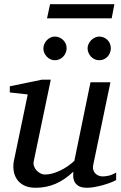

<svg xmlns="http://www.w3.org/2000/svg" viewBox="-20 -867 567 899"><path d="M523.9 -23.9Q514.6 -18.6 498.3 -12.2Q481.9 -5.9 462.9 -0.5Q443.8 4.9 424.1 8.5Q404.3 12.2 388.2 12.2Q359.9 12.2 346.2 2.7Q332.5 -6.8 327.4 -19.3Q322.3 -31.7 322.8 -44.4Q323.2 -57.1 323.2 -63Q283.7 -25.4 240.5 -6.6Q197.3 12.2 147 12.2Q112.3 12.2 90.3 0Q68.4 -12.2 57.1 -30.8Q45.9 -49.3 43.5 -71.3Q41 -93.3 44.9 -112.8L109.9 -424.8L25.9 -434.1V-462.9L176.8 -494.1H217.8L138.2 -112.8Q135.3 -100.1 139.4 -88.6Q143.6 -77.1 151.6 -68.6Q159.7 -60.1 169.9 -54.9Q180.2 -49.8 189.9 -49.8Q208 -49.8 226.3 -54.9Q244.6 -60.1 262.7 -68.8Q280.8 -77.6 297.4 -89.1Q314 -100.6 328.1 -113.8L403.8 -481.9H497.1L417 -97.2Q413.6 -81.5 417 -71Q420.4 -60.5 427.5 -53.7Q434.6 -46.9 443.6 -43.9Q452.6 -41 460.9 -41Q470.7 -41 486.8 -43.9Q502.9 -46.9 523.9 -59.1ZM292 -641.1Q292 -629.9 287.6 -619.6Q283.2 -609.4 275.6 -601.6Q268.1 -593.8 258.1 -589.4Q248 -585 236.8 -585Q226.1 -585 216.3 -589.4Q206.5 -593.8 199.2 -601.6Q191.9 -609.4 187.5 -619.1Q183.1 -628.9 183.1 -640.1Q183.1 -650.9 187.5 -660.9Q191.9 -670.9 199.2 -678.7Q206.5 -686.5 216.3 -691.2Q226.1 -695.8 236.8 -695.8Q248 -695.8 258.1 -691.4Q268.1 -687 275.6 -679.7Q283.2 -672.4 287.6 -662.4Q292 -652.3 292 -641.1ZM499 -641.1Q499 -629.9 494.9 -619.6Q490.7 -609.4 483.4 -601.6Q476.1 -593.8 466.1 -589.4Q456.1 -585 444.8 -585Q433.6 -585 423.6 -589.4Q413.6 -593.8 406.2 -601.6Q398.9 -609.4 394.5 -619.6Q390.1 -629.9 390.1 -641.1Q390.1 -651.4 394.8 -661.4Q399.4 -671.4 407 -679Q414.6 -686.5 424.6 -691.2Q434.6 -695.8 444.8 -695.8Q456.1 -695.8 466.1 -691.4Q476.1 -687 483.4 -679.7Q490.7 -672.4 494.9 -662.4Q499 -652.3 499 -641.1ZM502.9 -781.2H200.2L214.4 -847.2H515.6Z"/></svg>

Font: Charis SIL Eur
Style: Italic
Weight: 400
Italic angle: -11°
Foundry: SIL International
Version: Version 5.000